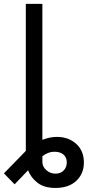

<svg xmlns="http://www.w3.org/2000/svg" viewBox="-54 -747 445 972"><path d="M160.5 -727.3V-39.1Q197.8 -54 234.4 -54Q293 -54 331.9 -18.6Q370.7 16.7 370.7 75.3Q370.7 132.8 332 168.7Q293.3 204.5 227.3 204.5Q169.4 204.5 135.8 178.3Q102.3 152 88.1 115.1L19.9 186.1L-34.1 130.7L76.7 17V-727.3ZM160.5 43.7V72.4Q160.5 96.9 180.6 114.5Q200.6 132.1 227.3 132.1Q252.8 132.1 268.5 115.9Q284.1 99.8 284.1 75.3Q284.1 49.7 267.4 35.5Q250.7 21.3 223 21.3Q204.2 21.3 188.9 27.5Q173.7 33.7 160.5 43.7Z"/></svg>

Font: Inter Zeller
Style: Regular
Weight: 400
Designer: Rasmus Andersson; Joe Bland
Foundry: zeller
Version: Version 3.015;git-dec3a8cb1